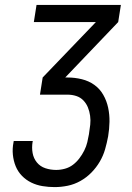

<svg xmlns="http://www.w3.org/2000/svg" viewBox="-20 -755 540 783"><path d="M203 8Q178 8 153.5 4Q129 0 107.5 -10.5Q86 -21 69.5 -38Q53 -55 44 -77Q35 -99 32.5 -124Q30 -149 35 -174L36 -180H114L113 -177Q109 -153 113 -131Q117 -109 130.5 -92.5Q144 -76 165 -69Q186 -62 209 -62Q227 -62 245 -67Q263 -72 277.5 -83Q292 -94 303.5 -109Q315 -124 323.5 -141Q332 -158 336 -175Q340 -192 343 -209V-210Q346 -228 348 -246.5Q350 -265 347.5 -283Q345 -301 338.5 -317Q332 -333 320 -345.5Q308 -358 291 -363.5Q274 -369 255 -369H143L154 -439L371 -665H118L129 -735H473L462 -665L246 -439H255Q285 -439 313.5 -432Q342 -425 364.5 -409Q387 -393 401 -368.5Q415 -344 421 -316Q427 -288 426.5 -258.5Q426 -229 421 -199Q416 -172 408.5 -146Q401 -120 387 -96Q373 -72 353 -51.5Q333 -31 308 -17Q283 -3 256 2.5Q229 8 203 8Z"/></svg>

Font: Iosevka Fixed
Style: Italic
Weight: 400
Italic angle: -9°
Monospace: yes
Designer: Belleve Invis
Foundry: Belleve Invis
Version: Version 33.2.4